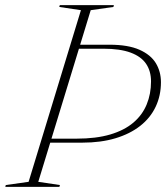

<svg xmlns="http://www.w3.org/2000/svg" viewBox="-60 -725 646 745"><path d="M237 -187Q313 -187 367.8 -203.2Q422.5 -219.5 457.5 -249.2Q492.5 -279 509.2 -319.8Q526 -360.5 526 -409Q526 -449 507 -477.2Q488 -505.5 447 -520.8Q406 -536 341 -536H223.5L232.5 -551.5H365Q437 -551.5 481 -532Q525 -512.5 544.8 -479.8Q564.5 -447 564.5 -406Q564.5 -354 544 -310.8Q523.5 -267.5 484 -236.5Q444.5 -205.5 388 -188.5Q331.5 -171.5 259.5 -171.5H112L117 -187ZM254 -685.5 170 -698 172 -705H382L380 -698L292 -685.5L88.5 -19.5L172.5 -7L170.5 0H-39.5L-37.5 -7L51 -19.5Z"/></svg>

Font: Newsreader 60pt ExtraLight
Style: Italic
Weight: 250
Italic angle: -17°
Designer: Hugues Gentile
Foundry: Production Type
Version: Version 1.003